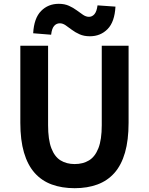

<svg xmlns="http://www.w3.org/2000/svg" viewBox="-20 -983 788 1017"><path d="M375.6 13.8Q307.5 13.8 254 -5.9Q200.6 -25.5 163.5 -67.2Q126.4 -109 107 -175Q87.7 -241 87.7 -332.8V-740.8H234.7V-319.8Q234.7 -243.4 251.9 -198.2Q269.1 -153 300.7 -133.5Q332.2 -114 375.6 -114Q419.5 -114 451.6 -133.5Q483.6 -153 501.3 -198.2Q519 -243.4 519 -319.8V-740.8H661.1V-332.8Q661.1 -241 642.2 -175Q623.2 -109 586.3 -67.2Q549.3 -25.5 496.2 -5.9Q443 13.8 375.6 13.8ZM456.2 -790.9Q425 -790.9 401.7 -801.3Q378.4 -811.6 360.5 -825.2Q342.6 -838.8 327.4 -849.2Q312.1 -859.6 296.9 -859.6Q278.9 -859.6 266.8 -845.8Q254.6 -832.1 250.8 -799.1L155.7 -806.8Q160.1 -886.6 197.5 -924.7Q234.9 -962.8 291.4 -962.8Q321.9 -962.8 345 -952.4Q368.2 -942 386.5 -928.3Q404.8 -914.6 420.3 -904.2Q435.9 -893.9 451.3 -893.9Q467.9 -893.9 480.1 -907.7Q492.3 -921.6 496.6 -954.6L591.6 -947.9Q587.3 -867.1 549.9 -829Q512.4 -790.9 456.2 -790.9Z"/></svg>

Font: Noto Sans TC
Style: Regular
Weight: 100
Designer: Ryoko NISHIZUKA 西塚涼子 (kana, bopomofo & ideographs); Paul D. Hunt (Latin, Greek & Cyrillic); Sandoll Communications 산돌커뮤니
Foundry: Adobe
Version: Version 2.004;hotconv 1.0.118;makeotfexe 2.5.65603